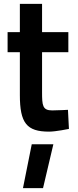

<svg xmlns="http://www.w3.org/2000/svg" viewBox="-20 -664 400 986"><path d="M331 -396V-499H196V-644H82V-499H19V-396H82V-176C82 -32 117 12 232 12C267 12 334 -2 334 -2L329 -100C329 -100 276 -97 248 -97C198 -97 196 -123 196 -192V-396ZM98 302H201L254 77H143Z"/></svg>

Font: TitilliumText22L
Style: 800 wt
Weight: 800
Designer: Campivisivi
Foundry: Campivisivi
Version: 1.000